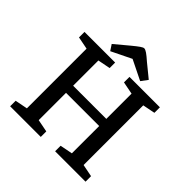

<svg xmlns="http://www.w3.org/2000/svg" viewBox="-213 -1010 1183 1183"><g transform="rotate(45 378.0 -418.5)"><path d="M49 0V-48L131 -64V-584L49 -600V-648H316V-600L234 -584V-364H523V-584L441 -600V-648H706V-600L625 -584V-64L706 -48V0H441V-48L523 -64V-302H234V-64L316 -48V0ZM245 -676 220 -714 311 -790Q340 -814 356.5 -825.5Q373 -837 381 -837Q391 -837 407.5 -825.5Q424 -814 451 -790L538 -719L506 -676L376 -740Z"/></g></svg>

Font: Faustina Medium
Style: Regular
Weight: 500
Designer: Alfonso Garcia
Foundry: http://www.omnibus-type.com
Version: Version 1.200